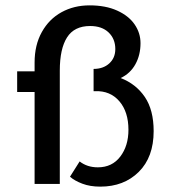

<svg xmlns="http://www.w3.org/2000/svg" viewBox="-20 -686 642 716"><path d="M314 -666Q374 -666 417 -646.5Q460 -627 482 -595Q504 -563 504 -525Q504 -481 485 -446.5Q466 -412 430 -395Q487 -373 520 -324.5Q553 -276 553 -197Q553 -100 497.5 -45Q442 10 354 10Q316 10 287 -1Q258 -12 241 -27L277 -84Q305 -62 345 -62Q398 -62 428.5 -102Q459 -142 459 -202Q459 -269 425 -308.5Q391 -348 335 -346H329V-429Q365 -429 387.5 -449.5Q410 -470 410 -503Q410 -541 385 -565Q360 -589 316 -589Q257 -589 230 -546.5Q203 -504 203 -423V0H109V-343H44V-420H109V-453Q109 -518 136 -566.5Q163 -615 209.5 -640.5Q256 -666 314 -666Z"/></svg>

Font: Josefin Sans
Style: Regular
Weight: 400
Designer: Santiago Orozco
Foundry: Typemade
Version: Version 2.000